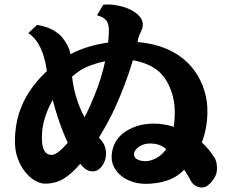

<svg xmlns="http://www.w3.org/2000/svg" viewBox="-20 -814 1020 848"><path d="M144 -704.1Q184.6 -697.3 212.2 -682.1Q239.7 -667 253.9 -649.9Q267.6 -633.3 277.1 -615.5Q286.6 -597.7 291 -574.7Q331.5 -595.7 374.3 -608.2Q417 -620.6 457.5 -626Q458.5 -637.2 459.5 -648.7Q460.4 -660.2 460.9 -670.9Q462.4 -707 449.7 -723.4Q437 -739.7 408.2 -746.1L436 -793Q461.9 -795.4 484.1 -792.2Q506.3 -789.1 525.9 -783.2Q564.9 -771 587.9 -750.5Q610.8 -730 610.8 -704.1Q610.8 -695.8 608.2 -688.2Q605.5 -680.7 601.1 -670.9Q598.1 -664.6 594.7 -657Q591.3 -649.4 589.8 -641.1Q589.4 -637.7 588.9 -634.8Q588.4 -631.8 587.4 -628.4Q642.6 -623.5 688.7 -608.4Q734.9 -593.3 773.9 -565.9Q812 -539.6 840.1 -500.2Q868.2 -460.9 882.8 -413.3Q897.5 -365.7 896 -314Q894.5 -245.6 871.6 -185.1Q887.7 -169.9 901.4 -153.3Q915 -136.7 925.8 -120.1Q934.1 -107.4 936.5 -92.5Q939 -77.6 938 -64.9Q937.5 -49.8 931.6 -37.4Q925.8 -24.9 918 -15.1Q908.2 -2.9 897 5.6Q885.7 14.2 870.1 14.2Q857.4 14.2 843.5 6.1Q829.6 -2 821.8 -17.1Q817.4 -26.4 809.8 -38.8Q802.2 -51.3 793.9 -64.5Q788.1 -58.6 782 -53.5Q775.9 -48.3 769 -43Q748.5 -27.8 723.9 -18.8Q699.2 -9.8 673.3 -5.9Q647.5 -2 624 -2Q592.8 -2 564.9 -11.2Q537.1 -20.5 517.1 -36.1Q497.1 -51.8 485.1 -73.2Q473.1 -94.7 473.1 -120.1Q473.1 -150.9 485.6 -177.7Q498 -204.6 522 -224.1Q546.4 -243.7 581.1 -255.9Q615.7 -268.1 660.2 -268.1Q681.2 -268.1 703.4 -264.4Q725.6 -260.7 747.6 -253.9Q752 -282.7 752 -317.9Q752 -368.2 736.3 -412.1Q720.7 -456.1 695.8 -483.9Q673.8 -509.3 639.6 -525.4Q605.5 -541.5 566.9 -547.9Q550.3 -491.7 529.3 -437Q508.3 -382.3 488.8 -339.8Q471.7 -301.8 452.9 -268.1Q434.1 -234.4 417 -206.5Q419.4 -203.6 421.6 -200.9Q423.8 -198.2 425.8 -195.8Q437 -183.6 442.6 -168.2Q448.2 -152.8 448.2 -136.2Q448.2 -114.7 439.9 -96.7Q431.6 -78.6 418.5 -67.9Q405.3 -57.1 390.1 -57.1Q373.5 -57.1 360.4 -65.7Q347.2 -74.2 334.5 -90.8Q298.8 -48.3 262.5 -25.6Q226.1 -2.9 178.2 -2.9Q157.7 -2.9 134.5 -16.4Q111.3 -29.8 91.3 -54.4Q71.3 -79.1 58.6 -113.5Q45.9 -147.9 45.9 -189.9Q45.9 -256.3 63.5 -312Q81.1 -367.7 112.8 -414.3Q144.5 -460.9 187 -500Q186.5 -503.4 186 -506.3L185.1 -512.2Q177.2 -564.5 158 -604.7Q138.7 -645 105 -668ZM333 -502Q324.2 -496.1 315.4 -489.5Q306.6 -482.9 298.3 -475.6Q304.2 -424.8 317.9 -380.6Q331.5 -336.4 353.5 -295.9Q364.7 -317.4 375.7 -341.8Q386.7 -366.2 397.9 -394Q428.2 -467.8 444.3 -543.5Q413.1 -537.1 383.8 -526.6Q354.5 -516.1 333 -502ZM165 -207Q165 -166.5 175.8 -148.2Q186.5 -129.9 208 -129.9Q221.7 -129.9 240 -144.5Q258.3 -159.2 279.3 -183.6Q253.9 -237.8 234.9 -296.9Q228.5 -315.9 223.1 -335Q217.8 -354 212.9 -372.6Q190.9 -335 178 -292.7Q165 -250.5 165 -207ZM571.8 -132.8Q571.8 -117.2 587.2 -109.6Q602.5 -102.1 624 -102.1Q640.6 -102.1 663.6 -112.3Q686.5 -122.6 705.1 -144Q709.5 -149.4 713.9 -155.8Q697.3 -168.9 680.9 -174.6Q664.6 -180.2 643.1 -180.2Q622.1 -180.2 606 -172.6Q589.8 -165 580.8 -154.1Q571.8 -143.1 571.8 -132.8Z"/></svg>

Font: BIZ UDPMincho
Style: Bold
Weight: 700
Designer: TypeBank Co., Ltd.
Foundry: Morisawa Inc.
Version: Version 1.06